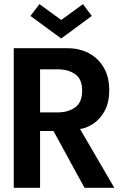

<svg xmlns="http://www.w3.org/2000/svg" viewBox="-20 -888 617 908"><path d="M45 -660H299Q355 -660 399.5 -636.8Q444 -613.5 470.2 -569.2Q496.5 -525 496.5 -462.5Q496.5 -400.5 473.5 -360.8Q450.5 -321 418.2 -301Q386 -281 358.5 -278L520.5 0H379.5L233 -268.5H169.5V0H45ZM169.5 -356.5H254.5Q302 -356.5 335.2 -380Q368.5 -403.5 368.5 -459Q368.5 -514.5 335.5 -537.2Q302.5 -560 255.5 -560H169.5ZM269.5 -706 124 -812.5 166.5 -868.5 269.5 -793.5 372.5 -868.5 414 -812.5Z"/></svg>

Font: League Spartan Thin SemiBold
Style: Regular
Weight: 600
Version: Version 2.002